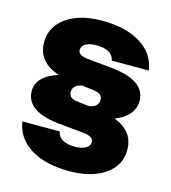

<svg xmlns="http://www.w3.org/2000/svg" viewBox="-103 -750 760 851"><g transform="rotate(15 276.5 -325.0)"><path d="M312 -164.1 211.9 -173.8Q40 -186.5 40 -285.2Q40 -319.3 65.7 -344.7Q91.3 -370.1 138.2 -383.8Q37.1 -416.5 37.1 -507.8Q37.1 -579.1 98.6 -622.6Q160.2 -666 262.2 -666Q371.6 -666 439.5 -623.5Q507.3 -581.1 518.1 -505.9H348.1Q338.4 -554.2 265.1 -554.2Q234.4 -554.2 216.3 -543.7Q198.2 -533.2 198.2 -515.1Q198.2 -491.2 242.2 -485.8L341.8 -476.1Q429.7 -468.8 471.4 -440.9Q513.2 -413.1 513.2 -363.8Q513.2 -329.6 490.7 -303.5Q468.3 -277.3 426.8 -261.2Q517.1 -226.6 517.1 -141.1Q517.1 -69.8 455.6 -26.9Q394 16.1 291 16.1Q181.6 16.1 113.8 -26.4Q45.9 -68.8 35.2 -143.1H206.1Q216.3 -95.2 288.1 -95.2Q319.3 -95.2 337.6 -105.7Q356 -116.2 356 -134.8Q356 -158.2 312 -164.1ZM252 -291 301.8 -285.2Q321.8 -287.1 333.5 -297.6Q345.2 -308.1 345.2 -323.2Q345.2 -339.4 335.2 -347.7Q325.2 -356 301.8 -358.9L251 -365.2Q231 -362.3 219.5 -352.1Q208 -341.8 208 -326.2Q208 -310.1 218.3 -301.5Q228.5 -293 252 -291Z"/></g></svg>

Font: Overused Grotesk ExtraBold
Style: Regular
Weight: 800
Version: Version 0.002